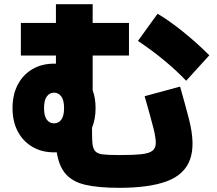

<svg xmlns="http://www.w3.org/2000/svg" viewBox="-20 -830 1040 920"><path d="M239 -100Q180 -100 135 -126.5Q90 -153 65 -200.5Q40 -248 40 -312Q40 -376 65 -424Q90 -472 135 -498.5Q180 -525 239 -525Q244 -525 248 -525V-564H80V-720H248V-810H424V-720H598V-564H424V-398Q438 -359 438 -312Q438 -260 421 -218V-198Q421 -161 423 -142.5Q425 -124 432 -111Q443 -94 470 -90.5Q497 -87 551 -87Q618 -87 656.5 -91Q695 -95 711 -108Q727 -121 726.5 -147Q726 -173 715 -217Q705 -255 694.5 -293Q684 -331 673 -369L843 -415Q854 -377 864.5 -338Q875 -299 885 -261Q917 -138 890.5 -65.5Q864 7 779.5 38.5Q695 70 551 70Q450 70 387 55Q324 40 291 -1Q262 -37 252 -100Q245 -100 239 -100ZM872 -443Q778 -542 641 -634L735 -764Q787 -734 854 -680.5Q921 -627 983 -565ZM239 -239Q261 -239 274 -257Q287 -275 287 -312Q287 -350 273.5 -368Q260 -386 239 -386Q218 -386 204.5 -368Q191 -350 191 -312Q191 -275 204 -257Q217 -239 239 -239Z"/></svg>

Font: Murecho Black
Style: Regular
Weight: 900
Designer: Neil Summerour
Foundry: Positype
Version: Version 1.010; ttfautohint (v1.8.3)